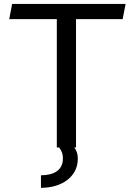

<svg xmlns="http://www.w3.org/2000/svg" viewBox="-20 -735 672 957"><path d="M358.9 0H350.1Q356.9 8.3 362.3 22.2Q367.7 36.1 367.7 56.6Q367.7 90.3 353.5 117.2Q339.4 144 314.5 162.8Q289.6 181.6 256.1 191.4Q222.7 201.2 184.1 201.2V138.7Q207 138.7 227.1 134Q247.1 129.4 261.7 119.6Q276.4 109.9 284.9 94Q293.5 78.1 293.5 55.2Q293.5 36.1 288.1 23.4Q282.7 10.7 274.9 0H263.2V-639.6H25.9L40.5 -715.3H606L591.3 -639.6H358.9Z"/></svg>

Font: Proza Libre
Style: Regular
Weight: 400
Designer: Jasper de Waard
Foundry: Jasper de Waard
Version: Version 1.000; ttfautohint (v1.4.1.8-43bc)